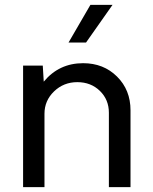

<svg xmlns="http://www.w3.org/2000/svg" viewBox="-20 -770 628 790"><path d="M443 -750H352L262 -595H334ZM322 -510C256 -510 202 -484.7 160 -434L156 -500H75V0H163V-302C163 -338 176.2 -368.7 202.5 -394C228.8 -419.3 260.7 -432 298 -432C335.3 -432 366.3 -420 391 -396C415.7 -372 428 -342 428 -306V0H517V-316C517 -372 498.5 -418.3 461.5 -455C424.5 -491.7 378 -510 322 -510Z"/></svg>

Font: Orkney
Style: Regular
Weight: 400
Designer: Samuel Oakes and Alfredo Marco Pradil
Foundry: Alfredo Marco Pradil
Version: 1.0; ttfautohint (v1.5)